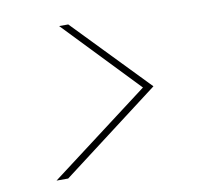

<svg xmlns="http://www.w3.org/2000/svg" viewBox="-61 -651 621 601"><g transform="rotate(-10 250.0 -350.5)"><path d="M72 -113 389 -353 164 -588H193L422 -351L109 -113Z"/></g></svg>

Font: DM Sans Thin
Style: Italic
Weight: 250
Italic angle: -10°
Designer: Colophon Foundry, Jonny Pinhorn
Foundry: Colophon Foundry
Version: Version 4.004;gftools[0.9.30]